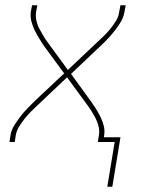

<svg xmlns="http://www.w3.org/2000/svg" viewBox="-20 -540 540 730"><path d="M388 170 416 0H352L356 -26Q359 -43 355 -59Q351 -75 344 -89Q337 -103 328.5 -116.5Q320 -130 311 -142L235 -246L124 -141Q111 -129 98 -116Q85 -103 73.5 -88.5Q62 -74 52.5 -58.5Q43 -43 40 -26L36 0H16L20 -26Q23 -45 33.5 -62Q44 -79 56 -95Q68 -111 82 -125.5Q96 -140 110 -154L224 -261L146 -367Q137 -381 128 -395.5Q119 -410 111.5 -425.5Q104 -441 99.5 -458.5Q95 -476 97 -494L102 -520H122L117 -494Q115 -477 118.5 -461Q122 -445 129.5 -431Q137 -417 145 -403.5Q153 -390 162 -378L238 -274L349 -379Q362 -391 375.5 -404Q389 -417 400.5 -431.5Q412 -446 421.5 -461.5Q431 -477 433 -494L438 -520H458L453 -494Q450 -475 440 -458Q430 -441 417.5 -425Q405 -409 391.5 -394.5Q378 -380 363 -366L250 -259L327 -153Q337 -139 346 -124.5Q355 -110 362.5 -94.5Q370 -79 374.5 -61.5Q379 -44 376 -26L375 -18H438L407 170Z"/></svg>

Font: Iosevka Term Curly Th Obl
Style: Regular
Weight: 100
Italic angle: -9°
Designer: Belleve Invis
Foundry: Belleve Invis
Version: Version 32.3.0